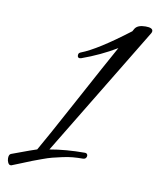

<svg xmlns="http://www.w3.org/2000/svg" viewBox="-68 -583 545 656"><g transform="rotate(10 205.0 -254.5)"><path d="M134 -57Q190 -67 256 -67Q260 -67 262.5 -64.5Q265 -62 265 -58Q265 -53 261.5 -49.5Q258 -46 252 -46Q234 -46 217 -44.5Q200 -43 180.5 -38.5Q161 -34 148.5 -31Q136 -28 113 -19.5Q90 -11 82 -8Q74 -5 47.5 6Q21 17 15 19H12Q7 19 3.5 12Q0 5 0 -3Q0 -16 7 -19Q85 -48 93 -50Q117 -91 195 -235.5Q273 -380 306 -439Q251 -406 187 -383L182 -382Q174 -382 174 -391Q174 -393 174.5 -395Q175 -397 177 -399Q179 -401 182 -402Q237 -423 343 -504L348 -513Q357 -528 385 -528Q410 -528 410 -516Q410 -513 408 -509Z"/></g></svg>

Font: Bilbo Swash Caps
Style: Regular
Weight: 400
Designer: Robert E. Leuschke
Foundry: Robert E. Leuschke
Version: Version 1.003